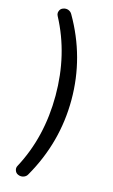

<svg xmlns="http://www.w3.org/2000/svg" viewBox="-148 -864 649 1106"><g transform="rotate(15 177.0 -311.5)"><path d="M137.7 167Q129.9 181.6 113.3 186.5Q106.4 188.5 99.6 188.5Q90.8 188.5 82 184.6Q67.4 178.7 62.5 163.1Q60.5 157.2 60.5 151.4Q60.5 142.6 65.4 134.8Q171.9 -64.5 171.9 -311.5Q171.9 -556.6 65.4 -756.8Q60.5 -765.6 60.5 -774.4Q60.5 -779.3 62.5 -785.2Q67.4 -800.8 82 -806.6Q90.8 -810.5 99.6 -810.5Q106.4 -810.5 113.3 -808.6Q129.9 -802.7 137.7 -788.1Q266.6 -565.4 266.6 -311.5Q266.6 -57.6 137.7 167Z"/></g></svg>

Font: Gen Jyuu GothicX Medium
Style: Regular
Weight: 500
Designer: Ryoko NISHIZUKA (kana &amp; ideographs); Paul D. Hunt (Latin, Greek &amp; Cyrillic); Wenlong ZHANG (bopomofo); Sandoll C
Version: Version 1.058.20140828